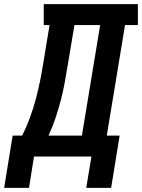

<svg xmlns="http://www.w3.org/2000/svg" viewBox="-59 -755 685 926"><path d="M-39 151 2 -101H48Q69 -143 85.5 -188Q102 -233 114 -278Q126 -323 135 -368.5Q144 -414 151 -459L180 -634H152V-735H606V-634H544L456 -101H518L477 151H357L382 0H105L81 151ZM336 -101 424 -634H300L268 -443Q261 -399 253 -356Q245 -313 234 -270.5Q223 -228 208.5 -185Q194 -142 175 -101Z"/></svg>

Font: Iosevka Slab Extended
Style: Bold Italic
Weight: 700
Width: 7
Italic angle: -9°
Monospace: yes
Designer: Belleve Invis
Foundry: Belleve Invis
Version: Version 11.1.0; ttfautohint (v1.8.3)